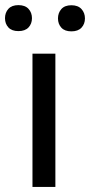

<svg xmlns="http://www.w3.org/2000/svg" viewBox="-53 -741 357 761"><path d="M166.5 0H75.7V-528.3H166.5ZM190.2 -631.3Q176.8 -646 176.8 -668Q176.8 -689.9 190.2 -705.1Q203.6 -720.2 230 -720.2Q256.3 -720.2 270 -705.1Q283.7 -689.9 283.7 -668Q283.7 -646 270 -631.3Q256.3 -616.7 230 -616.7Q203.6 -616.7 190.2 -631.3ZM-19.8 -632.3Q-33.2 -647 -33.2 -668.9Q-33.2 -690.9 -19.8 -705.8Q-6.3 -720.7 20 -720.7Q46.4 -720.7 60.1 -705.8Q73.7 -690.9 73.7 -668.9Q73.7 -647 60.1 -632.3Q46.4 -617.7 20 -617.7Q-6.3 -617.7 -19.8 -632.3Z"/></svg>

Font: RobotoDraft
Style: Regular
Weight: 400
Version: Version 2.001101; 2014